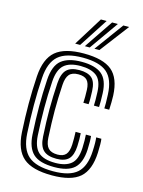

<svg xmlns="http://www.w3.org/2000/svg" viewBox="-120 -863 703 942"><g transform="rotate(15 231.0 -391.5)"><path d="M238.2 9.2Q137.8 9.2 92.5 -29.5Q47.2 -68.2 41.8 -157Q37.5 -233 37.4 -300.8Q37.2 -368.5 41.8 -441.5Q47.8 -532 93.4 -570.6Q139 -609.2 236.5 -609.2Q334.5 -609.2 379.2 -571.8Q424 -534.2 427.8 -446.8Q428.2 -432 428.1 -412.9Q428 -393.8 426.8 -374.8H402Q403.5 -396.2 401.2 -445.5Q398 -522 359.8 -555.1Q321.5 -588.2 236.5 -588.2Q151.8 -588.2 112.5 -553.8Q73.2 -519.2 68.2 -440Q63.8 -368.5 63.9 -301.5Q64 -234.5 68.2 -158.2Q72.8 -80.5 112 -46.1Q151.2 -11.8 238.2 -11.8Q322 -11.8 359.9 -45.8Q397.8 -79.8 401.2 -157.8Q402.5 -181.8 402.1 -199.5Q401.8 -217.2 400.2 -227.2H426.5Q428.2 -218.5 428.5 -198.5Q428.8 -178.5 427.8 -156.8Q423.8 -67.8 379.6 -29.2Q335.5 9.2 238.2 9.2ZM238.2 -33Q163.2 -33 130.9 -63.6Q98.5 -94.2 94.8 -160Q90.5 -237.8 90.4 -303Q90.2 -368.2 94.5 -437.8Q99 -510.8 134.1 -538.9Q169.2 -567 236.5 -567Q305.2 -567 338.6 -539.6Q372 -512.2 375 -445Q375.8 -424 375.9 -405.9Q376 -387.8 375.2 -374.8H349Q350.5 -396.2 348.5 -444.2Q346 -502.5 317.5 -524.1Q289 -545.8 236.5 -545.8Q180 -545.8 152.4 -521Q124.8 -496.2 121 -436Q116.5 -365.2 116.8 -300Q117 -234.8 121 -162.2Q124.5 -104.5 151.5 -79.4Q178.5 -54.2 238.2 -54.2Q290.8 -54.2 318.2 -77.2Q345.8 -100.2 348.5 -159Q350.2 -200.2 347.8 -227.2H374Q377 -203 375 -158.2Q371.8 -91.8 340 -62.4Q308.2 -33 238.2 -33ZM238.2 -75.2Q192.2 -75.2 171.1 -96Q150 -116.8 147.5 -163.2Q143 -240.5 143.1 -302.5Q143.2 -364.5 147.5 -434.5Q150.5 -483 171.2 -503.9Q192 -524.8 236.5 -524.8Q277.8 -524.8 299 -506.8Q320.2 -488.8 322.2 -441.5Q322.8 -425.8 323.1 -406.5Q323.5 -387.2 322 -374.8H295.5Q296.5 -387.2 296.4 -405.4Q296.2 -423.5 295.8 -440.8Q294.5 -473.8 280.8 -488.6Q267 -503.5 236.5 -503.5Q204.8 -503.5 190.4 -486.8Q176 -470 173.8 -433.2Q169.5 -363 169.6 -301.1Q169.8 -239.2 173.8 -164.8Q175.8 -128.8 190.9 -112.6Q206 -96.5 238.2 -96.5Q267.2 -96.5 280.8 -112.2Q294.2 -128 295.8 -162.5Q296.5 -177 296.4 -194.8Q296.2 -212.5 295.5 -227.2H321.8Q324 -199 322.2 -161.5Q320 -116 300.4 -95.6Q280.8 -75.2 238.2 -75.2ZM181.5 -645 272.8 -792H302L206.8 -645ZM279.2 -645 386.8 -792H416L304.5 -645ZM230.5 -645 329.8 -792H359L255.5 -645Z"/></g></svg>

Font: Big Shoulders Inline Text ExtraBold
Style: Regular
Weight: 800
Designer: Patric King
Foundry: XO Type Co
Version: Version 1.000